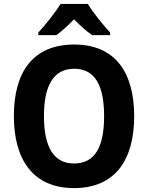

<svg xmlns="http://www.w3.org/2000/svg" viewBox="-20 -953 758 983"><path d="M430 -933H290C265 -891 211 -824 176 -786V-773H268C298 -794 326 -821 359 -854C392 -821 421 -794 452 -773H544V-786C507 -827 456 -888 430 -933ZM667 -358C667 -582 570 -725 360 -725C151 -725 51 -587 51 -359C51 -136 149 10 359 10C570 10 667 -135 667 -358ZM205 -358C205 -512 252 -601 360 -601C467 -601 513 -514 513 -358C513 -202 467 -116 359 -116C253 -116 205 -204 205 -358Z"/></svg>

Font: Noto Sans Khmer SemiCondensed
Style: Bold
Weight: 700
Width: 4
Designer: Danh Hong and the Monotype Design Team
Foundry: Monotype Imaging Inc.
Version: Version 2.004